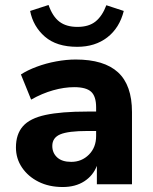

<svg xmlns="http://www.w3.org/2000/svg" viewBox="-20 -740 613 771"><path d="M232 11Q177 11 135 -10Q93 -31 68.5 -67Q44 -103 44 -148Q44 -201 72 -233Q100 -265 163 -278.5Q226 -292 330 -292H366V-309Q366 -353 346 -371.5Q326 -390 278 -390Q238 -390 193.5 -377.5Q149 -365 105 -340L64 -441Q90 -458 127.5 -472Q165 -486 206 -493.5Q247 -501 284 -501Q398 -501 454 -449.5Q510 -398 510 -290V0H369V-74Q354 -35 318.5 -12Q283 11 232 11ZM266 -90Q308 -90 337 -119Q366 -148 366 -194V-214H331Q254 -214 222 -200.5Q190 -187 190 -154Q190 -126 209.5 -108Q229 -90 266 -90ZM290 -552Q207 -552 160 -593Q113 -634 101 -696L175 -720Q191 -674 218.5 -653Q246 -632 291 -632Q337 -632 364 -654Q391 -676 407 -719L477 -696Q460 -628 411 -590Q362 -552 290 -552Z"/></svg>

Font: Nunito Sans ExtraBold
Style: Regular
Weight: 800
Designer: Vernon Adams
Foundry: Vernon Adams
Version: Version 3.101; ttfautohint (v1.8.4.7-5d5b);gftools[0.9.27]